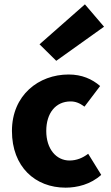

<svg xmlns="http://www.w3.org/2000/svg" viewBox="-20 -852 509 884"><path d="M282 12C335 12 398 -3 446 -47L386 -144C361 -125 333 -113 300 -113C239 -113 193 -166 193 -249C193 -331 236 -385 305 -385C327 -385 346 -378 369 -361L441 -456C404 -488 357 -509 296 -509C158 -509 35 -414 35 -249C35 -84 142 12 282 12ZM239 -572 459 -729 371 -832 162 -648Z"/></svg>

Font: DAIFUKU Sans
Style: Bold
Weight: 700
Designer: Original font ‘Source Han Sans JP’ : Paul D. Hunt
Foundry: Daifuku
Version: Version 1.000